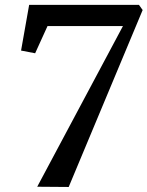

<svg xmlns="http://www.w3.org/2000/svg" viewBox="-20 -763 602 784"><path d="M482 -656.5H174L123.5 -545.5L66 -556.5L99 -743H547.5L562.5 -722L260.5 0.5L132 -0.5Z"/></svg>

Font: Merriweather 60pt Medium
Style: Italic
Weight: 500
Italic angle: -7.8°
Version: Version 2.101